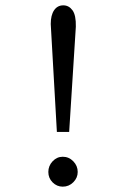

<svg xmlns="http://www.w3.org/2000/svg" viewBox="-20 -688 490 719"><path d="M193 -194 170 -598Q170 -631 182.5 -649.5Q195 -668 217 -668Q238 -668 251.5 -649.5Q265 -631 264 -588L239 -194ZM215 11Q193 11 177 -5Q161 -21 161 -44Q161 -67 177 -84Q193 -101 215 -101Q238 -101 254.5 -84Q271 -67 271 -44Q271 -22 254.5 -5.5Q238 11 215 11Z"/></svg>

Font: Inconsolata SemiCondensed
Style: Regular
Weight: 400
Width: 4
Monospace: yes
Designer: Raph Levien, Cyreal, Brenton Simpson
Foundry: Raph Levien, Cyreal, Google
Version: Version 3.001; ttfautohint (v1.8.2.53-6de2)